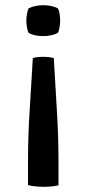

<svg xmlns="http://www.w3.org/2000/svg" viewBox="-20 -522 328 737"><path d="M186.5 -299Q192 -199 198.2 -100.2Q204.5 -1.5 204.5 99V189.5Q190 193 168 194.5Q146 196 124 194.2Q102 192.5 87.5 188.5V98Q87.5 -1.5 94 -100.5Q100.5 -199.5 106 -299Q116 -302 126.5 -303Q137 -304 146 -304Q154.5 -304 165.8 -303Q177 -302 186.5 -299ZM146 -383.5Q111 -383.5 89.5 -396Q86 -403 83.5 -418Q81 -433 81 -443Q81 -453.5 83.5 -468Q86 -482.5 89.5 -489.5Q100 -495.5 115.5 -498.8Q131 -502 146 -502Q162 -502 177.2 -498.8Q192.5 -495.5 202.5 -489.5Q206.5 -482.5 208.8 -468Q211 -453.5 211 -443Q211 -433 208.8 -418Q206.5 -403 202.5 -396Q192.5 -390 177.2 -386.8Q162 -383.5 146 -383.5Z"/></svg>

Font: Signika
Style: Regular
Weight: 400
Designer: Anna Giedry
Foundry: Anna Giedry
Version: Version 2.001